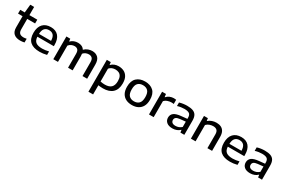

<svg xmlns="http://www.w3.org/2000/svg" viewBox="148 -2252 5899 3983"><g transform="rotate(30 3097.0 -260.0)"><path d="M326.5 10Q227.5 10 174 -38.5Q120.5 -87 120.5 -187V-453.5H12.5V-544H120.5L140 -740H232.5V-544H421V-453.5H232.5V-208Q232.5 -138.5 263.5 -110.2Q294.5 -82 355 -82Q385.5 -82 428.5 -91V-2Q377 10 326.5 10Z M792 10Q641.5 10 564.8 -58.2Q488 -126.5 488 -271Q488 -407 555.8 -479.8Q623.5 -552.5 746.5 -552.5Q866.5 -552.5 930 -479Q993.5 -405.5 993.5 -268V-239H599.5Q603.5 -151 653 -112.5Q702.5 -74 807.5 -74Q843.5 -74 883 -79.8Q922.5 -85.5 962.5 -95.5V-12.5Q916.5 -1 874.5 4.5Q832.5 10 792 10ZM745 -479Q676 -479 638.8 -437.2Q601.5 -395.5 599 -306H888Q886 -395 849.8 -437Q813.5 -479 745 -479Z M1118.5 0V-544H1211.5L1218.5 -484.5H1225Q1293.5 -552.5 1398 -552.5Q1447.5 -552.5 1487 -534Q1526.5 -515.5 1550.5 -475.5Q1594.5 -518 1643.2 -535.2Q1692 -552.5 1738 -552.5Q1823 -552.5 1876.2 -501.8Q1929.5 -451 1929.5 -334.5V0H1818V-328.5Q1818 -400.5 1788.2 -428.5Q1758.5 -456.5 1710.5 -456.5Q1675.5 -456.5 1640 -442.8Q1604.5 -429 1577.5 -396Q1582 -368 1582 -335.5V0H1472V-328.5Q1472 -400.5 1444 -428.5Q1416 -456.5 1367.5 -456.5Q1330 -456.5 1293.8 -440.2Q1257.5 -424 1230.5 -389.5V0Z M2087 220V-544H2181.5L2188.5 -482.5H2194.5Q2225.5 -515 2270.5 -533.8Q2315.5 -552.5 2370 -552.5Q2439.5 -552.5 2495.8 -525.2Q2552 -498 2585.5 -438.8Q2619 -379.5 2619 -283Q2619 -139.5 2539.5 -64.8Q2460 10 2311 10Q2280.5 10 2251.8 7.2Q2223 4.5 2199 1V220ZM2305.5 -77.5Q2407.5 -77.5 2457.2 -125.8Q2507 -174 2507 -274.5Q2507 -343.5 2486 -384.2Q2465 -425 2428.2 -442.8Q2391.5 -460.5 2343.5 -460.5Q2304 -460.5 2266 -446.2Q2228 -432 2199 -397V-89.5Q2221 -84 2248.8 -80.8Q2276.5 -77.5 2305.5 -77.5Z M3002.5 10Q2920 10 2858.2 -21Q2796.5 -52 2762.2 -114.5Q2728 -177 2728 -272Q2728 -412.5 2802.2 -482.5Q2876.5 -552.5 3002.5 -552.5Q3130 -552.5 3203.8 -483.2Q3277.5 -414 3277.5 -272Q3277.5 -178.5 3243 -115.8Q3208.5 -53 3146.5 -21.5Q3084.5 10 3002.5 10ZM3002.5 -79Q3078 -79 3121.8 -123.5Q3165.5 -168 3165.5 -271.5Q3165.5 -375.5 3121.8 -419.8Q3078 -464 3002.5 -464Q2927 -464 2883.5 -420Q2840 -376 2840 -272.5Q2840 -168.5 2883.5 -123.8Q2927 -79 3002.5 -79Z M3411 0V-544H3503.5L3512.5 -474.5H3519Q3549 -510.5 3595.5 -530.2Q3642 -550 3692.5 -550Q3721.5 -550 3747 -545.5V-444.5Q3733 -447.5 3717.5 -448.2Q3702 -449 3687 -449Q3647.5 -449 3600.8 -433.2Q3554 -417.5 3523 -382V0Z M3973.5 9Q3881.5 9 3833 -32.8Q3784.5 -74.5 3784.5 -142.5Q3784.5 -214.5 3838 -254.8Q3891.5 -295 4012 -305.5L4147 -319V-344Q4147 -416.5 4109.2 -442Q4071.5 -467.5 3992.5 -467.5Q3957.5 -467.5 3913 -461.5Q3868.5 -455.5 3826 -441.5V-525.5Q3867 -539 3916.2 -545.8Q3965.5 -552.5 4008.5 -552.5Q4092 -552.5 4147.2 -532.8Q4202.5 -513 4229.8 -465.8Q4257 -418.5 4257 -336.5V0H4163.5L4155.5 -58.5H4149.5Q4119 -26.5 4072.5 -8.8Q4026 9 3973.5 9ZM3897 -151.5Q3897 -113 3922.8 -90.8Q3948.5 -68.5 4003.5 -68.5Q4042 -68.5 4079.5 -82.5Q4117 -96.5 4147 -125V-252.5L4020.5 -239.5Q3953 -232.5 3925 -210.8Q3897 -189 3897 -151.5Z M4414.5 0V-544H4507.5L4514.5 -484.5H4521Q4559 -517.5 4609.2 -535Q4659.5 -552.5 4714 -552.5Q4776 -552.5 4822.8 -530.2Q4869.5 -508 4895.8 -459.2Q4922 -410.5 4922 -332V0H4810V-327.5Q4810 -399 4777.5 -427.8Q4745 -456.5 4687 -456.5Q4646.5 -456.5 4603 -441.2Q4559.5 -426 4526.5 -391.5V0Z M5353.5 10Q5203 10 5126.2 -58.2Q5049.5 -126.5 5049.5 -271Q5049.5 -407 5117.2 -479.8Q5185 -552.5 5308 -552.5Q5428 -552.5 5491.5 -479Q5555 -405.5 5555 -268V-239H5161Q5165 -151 5214.5 -112.5Q5264 -74 5369 -74Q5405 -74 5444.5 -79.8Q5484 -85.5 5524 -95.5V-12.5Q5478 -1 5436 4.5Q5394 10 5353.5 10ZM5306.5 -479Q5237.5 -479 5200.2 -437.2Q5163 -395.5 5160.5 -306H5449.5Q5447.5 -395 5411.2 -437Q5375 -479 5306.5 -479Z M5834.5 9Q5742.5 9 5694 -32.8Q5645.5 -74.5 5645.5 -142.5Q5645.5 -214.5 5699 -254.8Q5752.5 -295 5873 -305.5L6008 -319V-344Q6008 -416.5 5970.2 -442Q5932.5 -467.5 5853.5 -467.5Q5818.5 -467.5 5774 -461.5Q5729.5 -455.5 5687 -441.5V-525.5Q5728 -539 5777.2 -545.8Q5826.5 -552.5 5869.5 -552.5Q5953 -552.5 6008.2 -532.8Q6063.5 -513 6090.8 -465.8Q6118 -418.5 6118 -336.5V0H6024.5L6016.5 -58.5H6010.5Q5980 -26.5 5933.5 -8.8Q5887 9 5834.5 9ZM5758 -151.5Q5758 -113 5783.8 -90.8Q5809.5 -68.5 5864.5 -68.5Q5903 -68.5 5940.5 -82.5Q5978 -96.5 6008 -125V-252.5L5881.5 -239.5Q5814 -232.5 5786 -210.8Q5758 -189 5758 -151.5Z"/></g></svg>

Font: Encode Sans Expanded Expanded Medium
Style: Regular
Weight: 500
Width: 7
Designer: Multiple Designers
Foundry: Impallari Type
Version: Version 3.000; ttfautohint (v1.8.3) -l 8 -r 50 -G 200 -x 14 